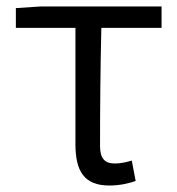

<svg xmlns="http://www.w3.org/2000/svg" viewBox="-20 -560 547 593"><path d="M318 13C350 13 379 6 399 -1L387 -64C370 -59 352 -55 335 -55C304 -55 289 -70 289 -109C289 -224 290 -348 293 -474H479V-540H105L29 -535V-474H213V-115C213 -31 240 13 318 13Z"/></svg>

Font: Noto Sans CJK SC DemiLight
Style: Regular
Weight: 350
Designer: Ryoko NISHIZUKA 西塚涼子 (kana, bopomofo & ideographs); Paul D. Hunt (Latin, Greek & Cyrillic); Sandoll Communications 산돌커뮤니
Foundry: Adobe
Version: Version 2.004;hotconv 1.0.118;makeotfexe 2.5.65603